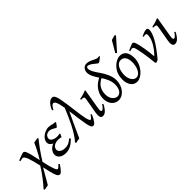

<svg xmlns="http://www.w3.org/2000/svg" viewBox="72 -1762 2971 2971"><g transform="rotate(-45 1557.5 -277.0)"><path d="M416 74 402 54C366 95 351 104 338 104C321 104 293 52 251 -141C317 -248 387 -345 464 -442L453 -458C437 -454 405 -447 372 -443C338 -365 292 -276 240 -191C194 -415 176 -457 142 -457C132 -457 96 -444 91 -442L52 -428C37 -422 23 -416 10 -410L17 -391C23 -391 62 -402 73 -402C118 -402 148 -293 186 -126C122 -21 45 80 -38 172L-27 188C-11 184 21 177 54 173L166 -20C178 -40 188 -59 197 -76C240 128 262 188 305 188C331 188 361 154 416 74Z M690 -457C628 -457 508 -397 508 -307C508 -262 537 -239 570 -225C502 -198 460 -142 460 -87C460 -23 521 20 602 20C688 20 746 -16 816 -86L801 -107C728 -46 692 -44 653 -44H646C575 -44 535 -85 535 -119C535 -175 588 -213 665 -213C688 -213 712 -209 730 -203L753 -254L746 -264C730 -260 710 -257 689 -257C611 -257 571 -297 571 -323C571 -374 607 -408 664 -408C671 -408 698 -407 735 -384L763 -368C770 -363 776 -361 779 -361C790 -361 814 -398 833 -426C827 -436 824 -438 821 -439C817 -439 813 -438 810 -438C775 -438 746 -457 690 -457Z M1312 -121 1296 -136C1287 -124 1258 -75 1240 -75C1211 -75 1190 -180 1167 -379L1149 -512C1125 -680 1106 -742 1057 -742C997 -742 945 -670 921 -603L937 -588C977 -661 996 -666 1011 -666C1041 -666 1064 -622 1086 -490L1054 -414C1043 -386 1030 -357 1016 -328L974 -238C910 -110 856 -39 818 4L829 20C835 18 841 16 848 15L869 11C882 9 897 6 910 5L1006 -206L1099 -403C1099 -399 1099 -395 1101 -383L1122 -222C1153 6 1171 20 1207 20C1228 20 1263 -10 1312 -121Z M1551 -107 1535 -122C1504 -68 1477 -51 1463 -51C1452 -51 1443 -54 1443 -81C1443 -94 1445 -114 1450 -141L1503 -457H1488C1437 -435 1381 -422 1353 -418L1350 -399C1400 -399 1416 -396 1416 -368C1416 -356 1413 -339 1409 -317L1370 -93C1367 -76 1366 -61 1366 -48C1366 -3 1382 20 1416 20C1443 20 1490 11 1551 -107Z M1791 -35C1741 -35 1675 -88 1675 -190C1675 -323 1749 -379 1813 -412C1849 -355 1893 -281 1893 -194C1893 -97 1851 -35 1791 -35ZM1948 -607C1959 -607 1987 -627 2034 -666C2031 -674 2029 -677 2025 -680C2017 -676 2009 -675 2000 -675C1945 -675 1890 -737 1805 -737C1752 -737 1712 -690 1712 -630C1712 -602 1720 -558 1763 -490L1793 -442C1732 -413 1605 -331 1605 -164C1605 -62 1668 20 1762 20C1865 20 1955 -88 1955 -228C1955 -327 1895 -426 1862 -474L1816 -542C1776 -604 1767 -634 1767 -657C1767 -679 1772 -698 1794 -698C1850 -698 1926 -607 1948 -607Z M2221 -400C2274 -400 2325 -362 2325 -247C2325 -153 2285 -35 2201 -35C2143 -35 2095 -105 2095 -195C2095 -264 2120 -400 2221 -400ZM2395 -273C2395 -362 2367 -457 2254 -457C2204 -457 2133 -421 2079 -349C2046 -305 2025 -244 2025 -168C2025 -54 2082 20 2168 20C2259 20 2395 -103 2395 -273ZM2259 -518 2439 -721 2426 -738C2421 -736 2414 -734 2407 -732C2388 -730 2349 -717 2342 -714L2237 -534C2246 -524 2250 -522 2259 -518Z M2830 -457C2800 -457 2741 -430 2719 -419L2729 -402C2740 -406 2752 -409 2768 -409C2783 -409 2793 -400 2793 -374C2793 -314 2759 -203 2629 -73C2624 -140 2615 -209 2605 -268C2578 -419 2562 -457 2534 -457C2530 -457 2524 -456 2517 -453L2489 -443C2478 -439 2467 -434 2454 -428L2415 -410L2421 -392C2423 -392 2425 -394 2441 -398L2456 -402C2461 -403 2465 -404 2468 -404C2475 -404 2489 -402 2500 -385C2518 -356 2554 -161 2568 5L2584 20C2589 18 2618 5 2620 4L2630 -1C2797 -201 2866 -333 2866 -416C2866 -439 2859 -457 2830 -457Z M3130 -107 3114 -122C3083 -68 3056 -51 3042 -51C3031 -51 3022 -54 3022 -81C3022 -94 3024 -114 3029 -141L3082 -457H3067C3016 -435 2960 -422 2932 -418L2929 -399C2979 -399 2995 -396 2995 -368C2995 -356 2992 -339 2988 -317L2949 -93C2946 -76 2945 -61 2945 -48C2945 -3 2961 20 2995 20C3022 20 3069 11 3130 -107Z"/></g></svg>

Font: Temporarium
Style: Italic
Weight: 400
Italic angle: -7°
Version: Version 1.1